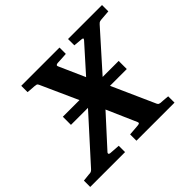

<svg xmlns="http://www.w3.org/2000/svg" viewBox="-198 -871 1071 1071"><g transform="rotate(-45 338.0 -335.5)"><path d="M433.1 -320.8 546.9 -65.9Q550.8 -58.6 554.9 -56.9Q559.1 -55.2 564.9 -54.2Q573.2 -53.7 582 -53.2Q589.8 -52.7 599.9 -51.8Q609.9 -50.8 621.1 -49.8V0H320.8V-49.8Q330.6 -50.8 340.8 -51.3Q351.1 -51.8 359.4 -52.7Q368.7 -53.7 377.9 -54.2Q383.8 -54.7 388.4 -55.2Q393.1 -55.7 396.2 -57.1Q399.4 -58.6 400.1 -61.3Q400.9 -64 398.9 -68.8L321.8 -245.1L161.1 -68.8Q157.2 -64.9 158.4 -60.1Q159.7 -55.2 168 -54.2L231 -49.8V0H-43.9V-49.8Q-37.1 -50.8 -29.5 -51.3Q-22 -51.8 -16.1 -52.7Q-9.3 -53.7 -2.9 -54.2Q3.4 -54.7 7.8 -54.9Q12.2 -55.2 15.6 -56.4Q19 -57.6 22 -59.8Q24.9 -62 28.8 -65.9L259.3 -320.8H125V-384.8H256.3L157.2 -605Q153.3 -613.3 148.7 -614.7Q144 -616.2 132.8 -617.2Q125 -617.2 116.7 -618.2Q109.9 -618.7 100.8 -619.4Q91.8 -620.1 83 -621.1V-670.9H384.8V-621.1Q372.6 -620.1 361.1 -619.4Q349.6 -618.7 339.8 -618.2Q328.6 -617.7 318.8 -617.2Q312 -617.2 306.6 -614Q301.3 -610.8 305.2 -602.1L373 -449.2L509.8 -602.1Q513.7 -606 514.6 -610.6Q515.6 -615.2 505.9 -616.2L452.1 -621.1V-670.9H720.2V-621.1L658.2 -616.2Q647.5 -615.2 642.3 -611.1Q637.2 -606.9 634.8 -604L439 -384.8H565.4V-320.8Z"/></g></svg>

Font: Charis SIL
Style: Bold Italic
Weight: 700
Italic angle: -11°
Foundry: SIL International
Version: Version 4.112